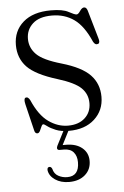

<svg xmlns="http://www.w3.org/2000/svg" viewBox="-49 -477 459 712"><g transform="rotate(-5 180.5 -121.0)"><path d="M194 -9.5Q233.5 -9.5 256.8 -30.8Q280 -52 280 -86Q280 -119.5 256.5 -142.5Q233 -165.5 169.5 -185Q89.5 -209.5 58.2 -242.2Q27 -275 27 -324Q27 -376.5 64 -408.8Q101 -441 167.5 -441Q211.5 -441 232.8 -429.2Q254 -417.5 261.5 -417.5Q267.5 -417.5 275.2 -429.2Q283 -441 291 -441Q299.5 -441 303.5 -428.5L334 -323Q339.5 -305.5 331.5 -302Q320.5 -297.5 313 -311.5Q287 -371.5 251.8 -396.5Q216.5 -421.5 169.5 -421.5Q122 -421.5 97.8 -399.2Q73.5 -377 73.5 -343Q73.5 -309.5 97.8 -285Q122 -260.5 190 -241Q264 -219.5 295.2 -186.8Q326.5 -154 326.5 -105.5Q326.5 -55 291 -22.5Q255.5 10 195.5 10Q166.5 10 147 2Q127.5 -6 116.8 -14.2Q106 -22.5 102.5 -22.5Q98.5 -22.5 95.2 -14.8Q92 -7 88 1Q84 9 78 9Q69.5 9 67 -2.5L43 -102Q38 -123 45.5 -126.5Q55 -130 62.5 -115.5Q87.5 -58 121.8 -33.8Q156 -9.5 194 -9.5ZM181.5 -4.5H200.5L167.5 60.5Q173 60.5 179.5 60.5Q217.5 60.5 239.8 79Q262 97.5 262 127.5Q262 159.5 239.5 179.2Q217 199 180 199Q149 199 127.8 184.5Q106.5 170 103.5 148.5Q103 137.5 111 137Q118 136.5 121.5 145Q126 164 141.2 172.2Q156.5 180.5 174.5 180.5Q218.5 180.5 218.5 128.5Q218.5 105.5 206.5 91.5Q194.5 77.5 170.5 77.5H155Q148 77.5 146.2 73Q144.5 68.5 147.5 62Z"/></g></svg>

Font: Fraunces 144pt S050 Light
Style: Regular
Weight: 300
Version: Version 1.000; ttfautohint (v1.8.3)